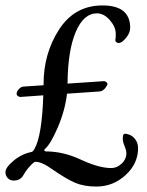

<svg xmlns="http://www.w3.org/2000/svg" viewBox="-30 -649 540 705"><path d="M344 -629Q448 -630 448 -547Q448 -528 432.5 -509.5Q417 -491 406 -491Q400 -491 396 -495.5Q392 -500 394 -505Q395 -508 395 -527Q394 -552 372.5 -576Q351 -600 326 -600Q277 -600 248 -531.5Q219 -463 218 -342L351 -351Q357 -351 361.5 -346.5Q366 -342 364 -337Q351 -313 333 -313L216 -305Q209 -244 182.5 -182Q156 -120 135 -102Q132 -100 133 -96.5Q134 -93 139 -93Q202 -93 266.5 -63Q331 -33 375 -32Q398 -31 416 -47.5Q434 -64 434 -87Q434 -97 427.5 -112.5Q421 -128 421 -138Q421 -143 421 -145.5Q421 -148 422 -151.5Q423 -155 425 -156.5Q427 -158 430 -158Q451 -156 464 -141Q477 -126 477 -105Q477 -48 431 -6Q385 36 324 36Q278 36 245.5 22Q213 8 164 -26Q124 -55 100 -55Q95 -55 80.5 -39.5Q66 -24 56 -6Q45 14 20 14Q7 14 -1.5 5Q-10 -4 -10 -17Q-10 -34 20 -59Q50 -84 86 -91Q91 -92 97 -103Q124 -151 129 -299L45 -293Q40 -293 35.5 -296.5Q31 -300 31 -305Q31 -312 38.5 -321Q46 -330 55 -331L130 -336V-341Q130 -452 186.5 -540Q243 -628 344 -629Z"/></svg>

Font: EB Garamond 12 All SC
Style: AllSC
Weight: 400
Version: Version 0.016 ; ttfautohint (v0.97) -l 8 -r 50 -G 200 -x 0 -